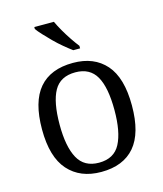

<svg xmlns="http://www.w3.org/2000/svg" viewBox="-115 -851 802 947"><g transform="rotate(-15 286.0 -378.0)"><path d="M285 10Q178 10 117 -58.5Q56 -127 56 -268Q56 -409 114.5 -477.5Q173 -546 288 -546Q395 -546 455 -478Q515 -410 515 -268Q515 -127 456.5 -58.5Q398 10 285 10ZM286 -37Q363 -37 394.5 -97Q426 -157 426 -268Q426 -384 393.5 -441Q361 -498 287 -498Q210 -498 178 -440.5Q146 -383 146 -268Q146 -156 178.5 -96.5Q211 -37 286 -37ZM306 -606Q287 -620 263.5 -639.5Q240 -659 218 -681Q196 -703 177.5 -723Q159 -743 150 -756V-766H250Q260 -744 275.5 -717Q291 -690 308.5 -664Q326 -638 341 -619V-606Z"/></g></svg>

Font: Noto Serif Hentaigana EL
Style: Regular
Weight: 400
Designer: Kazuhiro Yamada
Foundry: nipponia
Version: Version 1.000